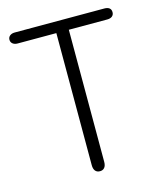

<svg xmlns="http://www.w3.org/2000/svg" viewBox="-95 -665 618 743"><g transform="rotate(-15 213.5 -294.0)"><path d="M189 -552V-23Q189 -8 195.5 0Q202 8 214 8Q226 8 232.5 0Q239 -8 239 -23V-552H393Q406 -552 413 -558Q420 -564 420 -574Q420 -585 413 -590.5Q406 -596 393 -596H34Q22 -596 14.5 -590Q7 -584 7 -574Q7 -564 14.5 -558Q22 -552 34 -552Z"/></g></svg>

Font: Beiruti Light
Style: Regular
Weight: 300
Designer: Arlette Boutros
Foundry: Boutros
Version: Version 1.41